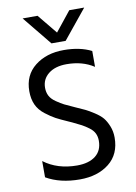

<svg xmlns="http://www.w3.org/2000/svg" viewBox="-96 -944 717 1013"><g transform="rotate(-10 262.0 -437.5)"><path d="M467 -179Q467 -90 406 -41.5Q345 7 249 7Q143 7 69 -36V-123Q142 -68 247 -68Q310 -68 346 -96Q382 -124 382 -177Q382 -199 373.5 -216.5Q365 -234 345.5 -248.5Q326 -263 308.5 -272.5Q291 -282 261 -296Q255 -299 243 -304Q200 -323 177.5 -335Q155 -347 124.5 -370.5Q94 -394 80 -425Q66 -456 66 -497Q66 -583 127.5 -631.5Q189 -680 282 -680Q369 -680 430 -649V-564Q369 -604 284 -604Q223 -604 187 -575.5Q151 -547 151 -501Q151 -477 160.5 -458Q170 -439 194 -422.5Q218 -406 235 -397.5Q252 -389 288 -373Q322 -358 340 -349.5Q358 -341 386.5 -322.5Q415 -304 429.5 -286.5Q444 -269 455.5 -240.5Q467 -212 467 -179ZM301 -726H225L98 -882H178L264 -777L348 -882H428Z"/></g></svg>

Font: Hind Madurai
Style: Regular
Weight: 400
Designer: Jyotish Sonowal
Foundry: Indian Type Foundry
Version: Version 1.001;PS 1.0;hotconv 1.0.86;makeotf.lib2.5.63406; tt